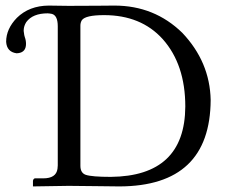

<svg xmlns="http://www.w3.org/2000/svg" viewBox="-20 -666 818 688"><path d="M268.1 -71.8Q268.1 -46.4 287.1 -39.6Q309.1 -32.2 377 -32.2Q642.6 -34.7 644 -284.2Q644 -435.1 563 -525.9Q485.4 -611.8 353 -611.8Q286.6 -611.8 273.4 -593.8Q268.1 -585 268.1 -574.2ZM73.2 -508.8Q73.2 -479.5 45.9 -475.6Q42 -475.1 39.1 -475.1Q4.4 -480 2 -516.1Q2 -562.5 40.5 -602.1Q84.5 -645.5 154.8 -646Q168 -646 189.9 -645.5Q211.9 -645 226.1 -645Q263.2 -645 332.5 -645.5Q376 -646 390.1 -646Q533.2 -646 633.3 -548.3Q731.9 -444.3 734.9 -308.1Q733.4 1 408.2 2Q378.9 2 323.2 1Q261.7 0 226.1 0L98.1 2V-18.1Q99.6 -25.9 105 -26.9H134.8Q181.2 -26.9 186 -61Q186.5 -66.9 187 -73.2V-571.8Q187 -610.4 166 -616.2Q159.2 -617.7 150.9 -618.2Q97.2 -618.2 74.2 -586.9Q65.4 -573.2 64.9 -558.1Q64.9 -556.2 64.9 -554.7Q64.9 -553.2 65.4 -551Q65.9 -548.8 65.9 -547.9Q65.9 -546.9 66.4 -543.9Q66.9 -541 66.9 -540.5Q66.9 -540 67.9 -536.6L68.8 -533.2Q73.2 -521.5 73.2 -508.8Z"/></svg>

Font: Linux Biolinum O
Style: Regular
Weight: 400
Designer: Philipp H. Poll
Foundry: Philipp H. Poll
Version: Version 1.0.4